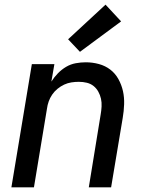

<svg xmlns="http://www.w3.org/2000/svg" viewBox="-20 -806 640 826"><path d="M29 0 117 -530H214L201 -455Q213 -474 229 -490.5Q245 -507 264.5 -518.5Q284 -530 306 -534Q328 -538 349 -538Q378 -538 405.5 -530.5Q433 -523 454.5 -506.5Q476 -490 489.5 -465.5Q503 -441 509 -414Q515 -387 514 -357.5Q513 -328 508 -299L458 0H362L413 -313Q416 -330 417 -347.5Q418 -365 414.5 -381Q411 -397 403 -411.5Q395 -426 382.5 -436Q370 -446 353.5 -450Q337 -454 319 -454Q303 -454 287 -451.5Q271 -449 256 -442Q241 -435 227.5 -424Q214 -413 204.5 -399Q195 -385 189.5 -369.5Q184 -354 182 -338L126 0ZM324 -583 273 -637 434 -786 501 -714Z"/></svg>

Font: Iosevka Curly MdExObl
Style: Regular
Weight: 500
Width: 7
Italic angle: -9°
Monospace: yes
Designer: Belleve Invis
Foundry: Belleve Invis
Version: Version 11.1.0; ttfautohint (v1.8.3)